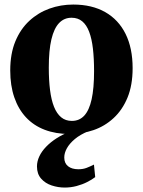

<svg xmlns="http://www.w3.org/2000/svg" viewBox="-20 -578 628 844"><path d="M25 -268Q25 -342 47.5 -396.2Q70 -450.5 109 -486.5Q148 -522.5 197.5 -540.2Q247 -558 302 -558Q384 -558 442.5 -524.8Q501 -491.5 532 -429Q563 -366.5 563 -278.5Q563 -203.5 540.5 -149Q518 -94.5 479.2 -58.8Q440.5 -23 390.8 -6Q341 11 286 11Q225 11 176.5 -7.5Q128 -26 94.2 -62.2Q60.5 -98.5 42.8 -150.2Q25 -202 25 -268ZM296 -46.5Q329 -46.5 350.5 -69.8Q372 -93 382.8 -141.5Q393.5 -190 393.5 -265.5Q393.5 -320.5 388.5 -364Q383.5 -407.5 372 -438Q360.5 -468.5 341.5 -484.2Q322.5 -500 294.5 -500Q262 -500 239.8 -476.8Q217.5 -453.5 206 -405.2Q194.5 -357 194.5 -280.5Q194.5 -225.5 200 -182Q205.5 -138.5 217.5 -108.5Q229.5 -78.5 248.8 -62.5Q268 -46.5 296 -46.5ZM264.5 246.5Q235.5 246.5 207.2 237.2Q179 228 160.8 207.2Q142.5 186.5 142.5 153.5Q142.5 131.5 152.8 109.5Q163 87.5 182.8 67Q202.5 46.5 230 29Q257.5 11.5 291.5 -1L321.5 -5L368 -1Q332.5 13.5 309 33.2Q285.5 53 274 73.8Q262.5 94.5 262.5 114.5Q262.5 139.5 279.2 152.8Q296 166 324.5 166Q345 166 361 159.8Q377 153.5 393 145.5L398.5 200.5Q384.5 211.5 363.2 222.2Q342 233 316.5 239.8Q291 246.5 264.5 246.5Z"/></svg>

Font: Merriweather 48pt ExtraBold
Style: Regular
Weight: 800
Version: Version 2.100